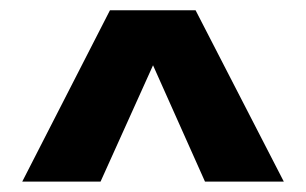

<svg xmlns="http://www.w3.org/2000/svg" viewBox="-20 -784 589 370"><path d="M191.9 -764.2H356.9L526.9 -434.1H375L274.9 -658.2L173.8 -434.1H22.9Z"/></svg>

Font: TASA Explorer
Style: Bold
Weight: 700
Designer: Weizhong Zhang
Foundry: Local Remote
Version: Version 1.000;Glyphs 3.1.2 (3151)